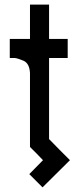

<svg xmlns="http://www.w3.org/2000/svg" viewBox="-20 -640 340 835"><path d="M165 174.8 107.4 117.2Q127 96.7 167 56.6L138.7 27.3L110.4 -1V-322.3Q108.4 -364.3 82 -376Q55.7 -386.7 44.9 -387.7H22.5V-470.7H110.4V-620.1H193.4V-470.7H274.4V-387.7H193.4V-35.2L238.3 10.7Q261.7 33.2 284.2 56.6Q245.1 95.7 165 174.8Z"/></svg>

Font: mr_KirucoupageG
Style: Regular
Weight: 400
Designer: Jan Henkel
Version: Version 1.00 May 25, 2020, initial release